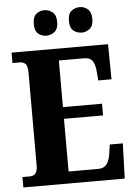

<svg xmlns="http://www.w3.org/2000/svg" viewBox="-61 -967 708 1013"><g transform="rotate(-5 293.5 -461.0)"><path d="M21 0V-55H61Q101 -55 101 -109V-600Q101 -639 88.5 -649Q76 -659 60 -659H21V-714H532L534 -528H464L460 -576Q457 -613 444 -632Q431 -651 399 -651H266V-404H473V-342H266V-63H424Q454 -63 469 -84Q484 -105 488 -138L495 -186H564L558 0ZM400 -787Q375 -787 356 -802Q337 -817 337 -854Q337 -892 356 -907Q375 -922 400 -922Q422 -922 441.5 -907Q461 -892 461 -854Q461 -817 441.5 -802Q422 -787 400 -787ZM212 -787Q188 -787 169.5 -802Q151 -817 151 -854Q151 -892 169.5 -907Q188 -922 212 -922Q235 -922 255 -907Q275 -892 275 -854Q275 -817 255 -802Q235 -787 212 -787Z"/></g></svg>

Font: Noto Serif Armenian Condensed ExtraBold
Style: Regular
Weight: 800
Width: 3
Designer: Monotype Design Team
Foundry: Monotype Imaging Inc.
Version: Version 2.008; ttfautohint (v1.8.4.7-5d5b)